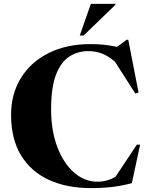

<svg xmlns="http://www.w3.org/2000/svg" viewBox="-20 -955 768 988"><path d="M481 -20Q532 -20 574.5 -45.5L684 -210.5H701L658.5 -12.5Q605 1.5 555.8 7.2Q506.5 13 447 13Q324 13 231.5 -29.5Q139 -72 88 -156Q37 -240 37 -364Q37 -472 88 -554.2Q139 -636.5 230.8 -682.2Q322.5 -728 444 -728Q482.5 -728 514.2 -724.8Q546 -721.5 582.5 -714L632 -750.5H640L693 -478.5L676.5 -473.5L571.5 -637.5Q534.5 -669 502 -680.5Q469.5 -692 434.5 -692Q380 -692 336.5 -663.8Q293 -635.5 268 -570.2Q243 -505 243 -393Q243 -281 275.5 -197Q308 -113 362 -66.5Q416 -20 481 -20ZM390.5 -772 447.5 -935H574V-930.5L410 -772Z"/></svg>

Font: Newsreader 72pt
Style: Bold
Weight: 700
Designer: Hugues Gentile
Foundry: Production Type
Version: Version 1.003; ttfautohint (v1.8.3)